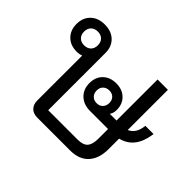

<svg xmlns="http://www.w3.org/2000/svg" viewBox="-124 -753 946 946"><g transform="rotate(45 349.0 -280.0)"><path d="M682 -348 681 -341Q665 -233 578 -212V-138Q578 -74 545 -37Q512 0 448 0H220Q192 0 176 -16Q160 -32 160 -60V-373Q146 -367 127 -367Q83 -367 56.5 -393.5Q30 -420 30 -463Q30 -507 57.5 -533.5Q85 -560 131 -560Q177 -560 204.5 -533.5Q232 -507 232 -463V-64H437Q475 -64 490.5 -82Q506 -100 506 -138V-207H380Q336 -207 308.5 -233Q281 -259 281 -302Q281 -344 307 -369.5Q333 -395 376 -395Q418 -395 444 -370Q470 -345 470 -304Q470 -280 459 -266H506V-552H578V-272Q617 -289 624 -341L625 -348ZM179 -463Q179 -485 166 -498Q153 -511 131 -511Q109 -511 96 -498Q83 -485 83 -463Q83 -441 96 -428Q109 -415 131 -415Q153 -415 166 -428Q179 -441 179 -463ZM420 -302Q420 -322 408 -334Q396 -346 376 -346Q357 -346 344.5 -334Q332 -322 332 -302Q332 -282 344 -269.5Q356 -257 376 -257Q396 -257 408 -269.5Q420 -282 420 -302Z"/></g></svg>

Font: Stavian Regular
Style: Regular
Weight: 400
Version: Version 1.000; ttfautohint (v1.6)